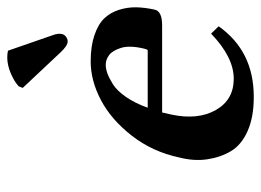

<svg xmlns="http://www.w3.org/2000/svg" viewBox="-116 -600 726 534"><g transform="rotate(-90 247.0 -333.0)"><path d="M373 -673.8 416 -549.8Q421.9 -534.2 419.4 -523.9Q418 -517.1 411.9 -512.5Q405.8 -507.8 398.9 -507.8Q386.7 -507.8 368.2 -527.8L269.5 -632.8L273.9 -644Q277.3 -647 282.5 -650.9Q287.6 -654.8 295.9 -659.2Q304.2 -663.6 313 -667.2Q321.8 -670.9 332.5 -673.3Q343.3 -675.8 353.5 -675.8Q365.2 -675.8 373 -673.8ZM214.4 -285.2H374.5Q377 -287.1 378.9 -295.9Q388.2 -335.4 380.9 -359.1Q373.5 -382.8 361.1 -392.3Q348.6 -401.9 333.5 -401.9Q323.2 -401.9 310.5 -397.5Q297.9 -393.1 280 -382.1Q262.2 -371.1 244.6 -345.9Q227.1 -320.8 214.4 -285.2ZM420.4 -108.9 440.9 -87.9Q371.6 10.3 243.7 9.8Q188.5 9.8 150.1 -7.1Q111.8 -23.9 94.2 -52.7Q76.7 -81.5 71 -119.1Q65.4 -156.7 76.2 -198.2Q91.8 -271.5 136.2 -328.9Q180.7 -386.2 235.1 -415Q289.6 -443.8 343.3 -443.8Q385.7 -443.8 416.3 -433.3Q446.8 -422.9 462.9 -406Q479 -389.2 486.6 -365.2Q494.1 -341.3 493.7 -317.4Q493.2 -293.5 487.3 -266.1Q482.9 -245.1 443.8 -245.1H201.2Q198.2 -231.4 195.3 -219.2Q179.7 -145.5 208 -95.7Q236.3 -45.9 294.9 -45.9Q355 -45.9 420.4 -108.9Z"/></g></svg>

Font: Linux Libertine Slanted
Style: Semibold Slanted
Weight: 600
Designer: Philipp H. Poll
Foundry: Philipp H. Poll
Version: Version 5.1.1